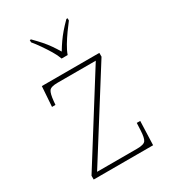

<svg xmlns="http://www.w3.org/2000/svg" viewBox="-186 -864 861 963"><g transform="rotate(-30 244.5 -383.0)"><path d="M69 0V-22L376 -511H155Q116 -511 106 -497Q96 -483 92 -442L90 -420H70L78 -536H411V-514L103 -25H335Q374 -25 384 -39Q394 -53 396 -95L398 -138H418L413 0ZM233 -606Q225 -629 209 -655.5Q193 -682 175 -708Q157 -734 141 -753V-766H148Q173 -741 190.5 -721Q208 -701 222 -681Q236 -661 251 -636Q266 -661 280 -681Q294 -701 311 -721Q328 -741 353 -766H360V-753Q345 -734 326.5 -708Q308 -682 292 -655.5Q276 -629 268 -606Z"/></g></svg>

Font: Noto Serif Bengali Thin
Style: Regular
Weight: 250
Version: Version 2.003